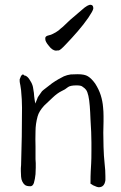

<svg xmlns="http://www.w3.org/2000/svg" viewBox="-20 -776 508 805"><path d="M359.4 -5.9Q359.4 -40 360.4 -57.6L362.3 -91.8Q363.3 -108.4 363.3 -143.6V-178.7Q363.3 -202.1 362.3 -222.7Q361.3 -244.1 359.4 -275.4Q358.4 -305.7 356.4 -331.1Q354.5 -356.4 350.6 -374Q346.7 -391.6 340.8 -399.4Q336.9 -405.3 325.2 -413.1Q319.3 -418 300.8 -418Q275.4 -418 265.6 -411.1Q252.9 -400.4 237.3 -393.6Q219.7 -384.8 201.2 -367.2Q183.6 -350.6 165 -333Q143.6 -309.6 137.7 -288.1Q128.9 -255.9 128.9 -225.6Q127.9 -191.4 128.9 -162.1Q128.9 -132.8 128.9 -108.4Q128.9 -104.5 129.9 -91.8Q129.9 -80.1 129.9 -73.2Q129.9 -59.6 128.9 -45.9Q127 -25.4 122.1 -8.8Q117.2 4.9 107.4 4.9Q90.8 4.9 84 -1Q77.1 -6.8 73.2 -15.6Q69.3 -23.4 68.4 -35.2Q67.4 -46.9 67.4 -58.6Q67.4 -65.4 67.4 -71.3Q68.4 -78.1 68.4 -84Q70.3 -143.6 71.3 -203.6Q72.3 -263.7 72.3 -324.2Q72.3 -341.8 71.3 -359.4Q69.3 -392.6 68.4 -397.5Q67.4 -406.2 65.4 -418Q62.5 -431.6 62.5 -435.5Q62.5 -441.4 62.5 -443.4Q63.5 -445.3 66.4 -453.1Q67.4 -458 71.3 -460.9Q73.2 -463.9 77.1 -463.9Q80.1 -460.9 83 -459H85.9L87.9 -458Q97.7 -454.1 107.4 -436.5Q115.2 -424.8 118.2 -411.1Q120.1 -399.4 122.1 -386.7Q123 -372.1 125 -359.4L127.9 -341.8L134.8 -358.4Q137.7 -369.1 144.5 -377Q151.4 -386.7 156.2 -393.6Q161.1 -398.4 172.9 -407.2Q184.6 -417 198.2 -426.8Q211.9 -436.5 226.6 -444.8Q241.2 -453.1 248 -456.1Q261.7 -461.9 276.4 -463.9Q291 -464.8 305.7 -464.8Q335 -464.8 348.6 -456.1Q363.3 -447.3 378.9 -425.8Q394.5 -401.4 402.3 -377Q410.2 -351.6 412.1 -327.1Q414.1 -308.6 414.1 -289.1Q414.1 -282.2 414.1 -266.6Q413.1 -249 413.1 -219.7Q413.1 -196.3 414.1 -159.7Q415 -123 418.9 -86.9Q421.9 -62.5 421.9 -37.1Q421.9 -29.3 421.9 -20.5Q420.9 -12.7 418 -5.9Q415 1 409.2 4.9Q401.4 9.8 391.6 8.8Q387.7 8.8 373 2Q369.1 1 366.2 -2Q359.4 -5.9 359.4 -5.9ZM169.9 -617.2Q170.9 -625 184.6 -627.9Q194.3 -629.9 201.2 -633.8Q213.9 -639.6 225.6 -648.4Q229.5 -652.3 234.4 -656.2Q239.3 -660.2 244.1 -664.1Q253.9 -673.8 264.6 -683.6Q273.4 -692.4 284.2 -701.2Q305.7 -719.7 324.2 -735.4Q347.7 -756.8 360.4 -755.9Q372.1 -754.9 371.1 -739.3Q369.1 -729.5 350.6 -702.1Q331.1 -673.8 305.7 -644.5Q280.3 -615.2 256.8 -590.8Q232.4 -564.5 225.6 -564.5Q221.7 -564.5 219.7 -564.5Q217.8 -563.5 214.8 -563.5Q199.2 -564.5 184.6 -584Q168.9 -602.5 169.9 -613.3Z"/></svg>

Font: ToneOZ-YinPZ-Tsuipita-TC
Style: Regular
Weight: 400
Designer: ÂÆ£ÂøóÂáåJeffrey Xuan(jeffreyx@gmail.com, ToneOZ.com) ÈòøÂù§(cjkFonts)
Foundry: ToneOZ
Version: Version 0.24071